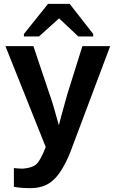

<svg xmlns="http://www.w3.org/2000/svg" viewBox="-20 -767 596 995"><path d="M138 208Q87 208 52 201V104Q78 107 99 107Q147 103 168 84.5Q189 66 217 -5L8 -528H153L236 -281Q253 -236 285 -118L297 -164L329 -279L407 -528H551L342 28Q299 130 254 168Q210 208 138 208ZM341 -747 463 -591V-578H386L287 -671H285L182 -578H104V-591L229 -747Z"/></svg>

Font: Libra Sans
Style: Bold
Weight: 700
Foundry: Context Ltd
Version: Version 1.000